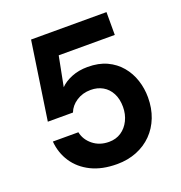

<svg xmlns="http://www.w3.org/2000/svg" viewBox="-129 -810 878 933"><g transform="rotate(-20 310.5 -344.0)"><path d="M320 12Q242 12 186.5 -15.5Q131 -43 99.5 -90.5Q68 -138 63 -198H195Q203 -158 237 -130.5Q271 -103 320 -103Q356 -103 383 -121Q410 -139 425.5 -170.5Q441 -202 441 -240Q441 -281 425.5 -310.5Q410 -340 383 -355.5Q356 -371 321 -371Q279 -371 247 -350Q215 -329 203 -297H73L133 -700H523V-582H233L203 -428Q225 -451 262 -466Q299 -481 345 -481Q402 -481 444 -461.5Q486 -442 514.5 -408Q543 -374 557 -331Q571 -288 571 -242Q571 -186 553 -139.5Q535 -93 501.5 -59Q468 -25 421.5 -6.5Q375 12 320 12Z"/></g></svg>

Font: DM Sans 24pt
Style: Bold
Weight: 700
Designer: Colophon Foundry, Jonny Pinhorn
Foundry: Colophon Foundry
Version: Version 4.004;gftools[0.9.30]